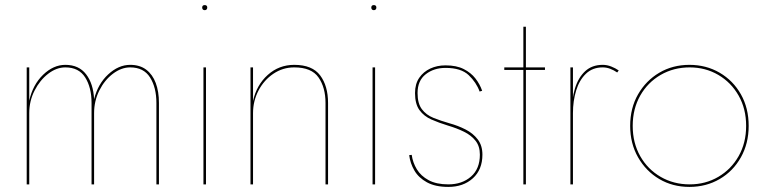

<svg xmlns="http://www.w3.org/2000/svg" viewBox="-20 -725 3009 755"><path d="M605 -320Q605 -365 592.5 -398.5Q580 -432 555 -451Q530 -470 492 -470Q446 -470 405.5 -432.5Q365 -395 350 -335Q347 -396 318.5 -433Q290 -470 237 -470Q190 -470 149.5 -431Q109 -392 95 -329V-460H85V0H95V-280Q95 -328 116 -369Q137 -410 169.5 -435Q202 -460 237 -460Q290 -460 315 -420.5Q340 -381 340 -320V0H350V-280Q350 -328 370.5 -369Q391 -410 424 -435Q457 -460 492 -460Q545 -460 570 -420.5Q595 -381 595 -320V0H605Z M775 -695Q775 -691 777.5 -688Q780 -685 785 -685Q790 -685 792.5 -688Q795 -691 795 -695Q795 -700 792.5 -702.5Q790 -705 785 -705Q780 -705 777.5 -702.5Q775 -700 775 -695ZM780 -460V0H790V-460Z M1260 -320V0H1270V-320Q1270 -387 1239 -428.5Q1208 -470 1137 -470Q1077 -470 1033 -430.5Q989 -391 975 -328V-460H965V0H975V-280Q975 -328 996.5 -369Q1018 -410 1055 -435Q1092 -460 1137 -460Q1205 -460 1232.5 -420.5Q1260 -381 1260 -320Z M1440 -695Q1440 -691 1442.5 -688Q1445 -685 1450 -685Q1455 -685 1457.5 -688Q1460 -691 1460 -695Q1460 -700 1457.5 -702.5Q1455 -705 1450 -705Q1445 -705 1442.5 -702.5Q1440 -700 1440 -695ZM1445 -460V0H1455V-460Z M1599 -116 1589 -115Q1593 -83 1609.5 -54.5Q1626 -26 1659 -8Q1692 10 1743 10Q1802 10 1839.5 -24Q1877 -58 1877 -117Q1877 -153 1858.5 -177Q1840 -201 1810.5 -216Q1781 -231 1748 -240Q1713 -250 1684.5 -261.5Q1656 -273 1639 -295.5Q1622 -318 1622 -359Q1622 -408 1654 -433Q1686 -458 1732 -458Q1793 -458 1823 -429.5Q1853 -401 1866 -365L1876 -368Q1867 -394 1849.5 -416.5Q1832 -439 1803.5 -453.5Q1775 -468 1732 -468Q1699 -468 1672 -455.5Q1645 -443 1628.5 -419Q1612 -395 1612 -359Q1612 -316 1629.5 -292Q1647 -268 1676.5 -255Q1706 -242 1742 -231Q1776 -221 1804.5 -207Q1833 -193 1850 -171.5Q1867 -150 1867 -117Q1867 -61 1832 -30.5Q1797 0 1743 0Q1696 0 1665.5 -16.5Q1635 -33 1619 -59.5Q1603 -86 1599 -116Z M1963 -460V-450H2123V-460ZM2038 -620V0H2048V-620Z M2233 -460H2223V0H2233ZM2407 -440 2413 -448Q2400 -457 2383.5 -463.5Q2367 -470 2350 -470Q2308 -470 2281 -445Q2254 -420 2241 -377.5Q2228 -335 2228 -280H2233Q2233 -328 2245.5 -369Q2258 -410 2284 -435Q2310 -460 2350 -460Q2365 -460 2379.5 -454.5Q2394 -449 2407 -440Z M2458 -230Q2458 -161 2489 -106.5Q2520 -52 2572.5 -21Q2625 10 2691 10Q2757 10 2810 -21Q2863 -52 2893.5 -106.5Q2924 -161 2924 -230Q2924 -300 2893.5 -354Q2863 -408 2810 -439Q2757 -470 2691 -470Q2625 -470 2572.5 -439Q2520 -408 2489 -354Q2458 -300 2458 -230ZM2468 -230Q2468 -297 2497.5 -349Q2527 -401 2578 -430.5Q2629 -460 2692 -460Q2754 -460 2804.5 -430.5Q2855 -401 2884.5 -349Q2914 -297 2914 -230Q2914 -163 2884.5 -111Q2855 -59 2804.5 -29.5Q2754 0 2692 0Q2629 0 2578 -29.5Q2527 -59 2497.5 -111Q2468 -163 2468 -230Z"/></svg>

Font: Jost Thin
Style: Regular
Weight: 250
Version: Version 3.710